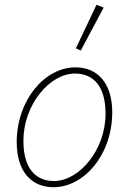

<svg xmlns="http://www.w3.org/2000/svg" viewBox="-20 -772 532 804"><path d="M204 12C332 12 450 -124 450 -302C450 -422 390 -490 296 -490C168 -490 50 -354 50 -176C50 -56 110 12 204 12ZM206 -14C125 -14 78 -72 78 -182C78 -334 188 -464 294 -464C375 -464 422 -406 422 -296C422 -144 312 -14 206 -14ZM318 -560 414 -740 384 -752 298 -570Z"/></svg>

Font: Source Sans Pro ExtraLight
Style: Italic
Weight: 200
Italic angle: -11°
Designer: Paul D. Hunt
Foundry: Adobe Systems Incorporated
Version: Version 3.006;hotconv 1.0.111;makeotfexe 2.5.65597